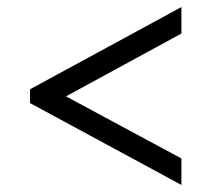

<svg xmlns="http://www.w3.org/2000/svg" viewBox="-20 -630 599 544"><path d="M494 -106V-181L167 -357L494 -535V-610L65 -377V-338Z"/></svg>

Font: Noto Serif Yezidi SemiBold
Style: Regular
Weight: 600
Designer: Dalton Maag Ltd
Foundry: Dalton Maag Ltd
Version: Version 1.001